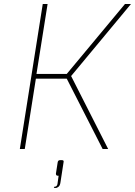

<svg xmlns="http://www.w3.org/2000/svg" viewBox="-20 -752 681 969"><path d="M260.3 196.8Q256.3 196.8 252.9 195.8Q252.4 195.8 252 195.8L252.9 190.9Q267.6 190.9 270 176.8L275.9 134.8H271Q266.6 134.8 264.2 131.8Q262.2 128.9 262.2 124.5L271 67.9Q272.5 56.2 283.2 56.2H292Q301.8 56.2 301.3 63.5L285.2 168Q283.2 184.1 275.4 190.4Q267.6 196.8 260.3 196.8ZM525.9 0H498L316.9 -355H161.1L105 0H80.1L195.8 -731.9H220.2L164.1 -378.9H316.9L610.8 -731.9H641.1L338.9 -368.2Z"/></svg>

Font: Squarion Thin
Style: Italic
Weight: 100
Designer: Natanael Gama
Version: Version 1.00;September 12, 2019;FontCreator 11.5.0.2425 64-b